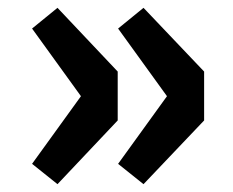

<svg xmlns="http://www.w3.org/2000/svg" viewBox="-20 -534 597 491"><path d="M127 -63 62 -115 187 -288 62 -461 127 -514 281 -351V-226ZM347 -63 282 -115 407 -288 282 -461 347 -514 502 -351V-226Z"/></svg>

Font: Source Han Sans TC Heavy
Style: Regular
Weight: 900
Designer: Ryoko NISHIZUKA Ë•øÂ°öÊ∂ºÂ≠ê (kana, bopomofo & ideographs); Paul D. Hunt (Latin, Greek & Cyrillic); Sandoll Communicatio
Foundry: Adobe
Version: Version 2.004;hotconv 1.0.118;makeotfexe 2.5.65603